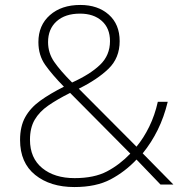

<svg xmlns="http://www.w3.org/2000/svg" viewBox="-20 -811 748 775"><path d="M304 -791Q375 -791 419 -752Q463 -713 463 -645Q463 -577 418 -533.5Q373 -490 298 -453L531 -219Q560 -254 582.5 -300Q605 -346 617 -400H657Q642 -338 616.5 -286.5Q591 -235 556 -192L680 -66H628L531 -167Q485 -118 426.5 -87Q368 -56 280 -56Q183 -56 122 -105Q61 -154 61 -246Q61 -301 82 -338.5Q103 -376 142.5 -404.5Q182 -433 238 -461Q190 -510 162.5 -549Q135 -588 135 -641Q135 -709 181.5 -750Q228 -791 304 -791ZM303 -756Q243 -756 208.5 -725Q174 -694 174 -641Q174 -597 199 -561Q224 -525 271 -478Q344 -511 384 -549.5Q424 -588 424 -645Q424 -697 391 -726.5Q358 -756 303 -756ZM263 -436Q211 -410 175 -385Q139 -360 120 -327.5Q101 -295 101 -247Q101 -173 150.5 -132.5Q200 -92 281 -92Q360 -92 411.5 -119Q463 -146 506 -191Z"/></svg>

Font: Noto Sans Malayalam UI ExtraLight
Style: Regular
Weight: 200
Designer: Jelle Bosma - Monotype Design Team
Foundry: Monotype Imaging Inc.
Version: Version 2.104; ttfautohint (v1.8.4.7-5d5b)